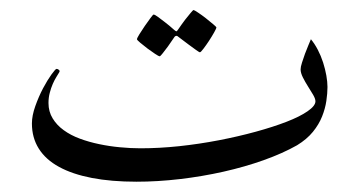

<svg xmlns="http://www.w3.org/2000/svg" viewBox="-20 -334 700 373"><path d="M616.2 -165Q616.2 -152.8 614 -137.9Q611.8 -123 605.7 -107.7Q599.6 -92.3 587.9 -77.9Q576.2 -63.5 557.1 -51.8Q529.3 -36.1 492.4 -22.9Q455.6 -9.8 414.3 -0.5Q373 8.8 329.6 13.9Q286.1 19 245.1 19Q196.3 19 158.4 11.7Q120.6 4.4 94.7 -9.8Q68.8 -23.9 55.4 -45.2Q42 -66.4 42 -94.2Q42 -109.4 48.6 -127.9Q55.2 -146.5 63.7 -162.6Q72.3 -178.7 80.1 -189.5Q87.9 -200.2 89.8 -200.2Q92.3 -200.2 94.5 -198.2Q96.7 -196.3 95.2 -193.8Q93.3 -190.4 89.6 -184.6Q85.9 -178.7 82.5 -170.9Q79.1 -163.1 76.7 -153.8Q74.2 -144.5 74.2 -133.8Q74.2 -117.2 82.3 -104Q90.3 -90.8 103.8 -81.1Q117.2 -71.3 135 -64.7Q152.8 -58.1 172.6 -54Q192.4 -49.8 213.1 -47.9Q233.9 -45.9 252.9 -45.9Q289.1 -45.9 328.1 -50Q367.2 -54.2 405 -61.5Q442.9 -68.8 476.8 -78.1Q510.7 -87.4 536.6 -97.4Q562.5 -107.4 577.6 -117.9Q592.8 -128.4 592.8 -137.2Q592.8 -142.1 588.4 -149.7Q584 -157.2 578.4 -166Q572.8 -174.8 568.4 -183.6Q564 -192.4 564 -199.2Q564 -204.1 566.7 -212.4Q569.3 -220.7 572.5 -229.5Q575.7 -238.3 579.1 -246.1Q582.5 -253.9 584 -257.8Q591.3 -249 597.4 -237.3Q603.5 -225.6 607.7 -212.6Q611.8 -199.7 614 -187.3Q616.2 -174.8 616.2 -165ZM400.4 -280.8Q400.4 -278.8 396 -271Q391.6 -263.2 386 -254.6Q380.4 -246.1 375.2 -239.3Q370.1 -232.4 368.2 -232.4Q367.2 -232.4 360.6 -237.1Q354 -241.7 346.2 -247.6Q337.4 -254.4 326.2 -262.7Q322.8 -266.1 319.3 -262.7Q312 -252.4 306.2 -243.7Q300.8 -236.3 296.1 -230.5Q291.5 -224.6 290 -224.6Q288.6 -224.6 281.5 -229.2Q274.4 -233.9 266.6 -239.7Q258.8 -245.6 252.4 -251Q246.1 -256.3 246.1 -257.8Q246.1 -259.8 250.7 -267.3Q255.4 -274.9 261.2 -283.4Q267.1 -292 272.2 -298.8Q277.3 -305.7 278.3 -305.7Q280.8 -305.7 287.1 -301Q293.5 -296.4 300.3 -291Q308.6 -284.7 318.4 -275.9Q321.3 -273.4 322.5 -273.2Q323.7 -272.9 326.2 -276.9Q333.5 -287.6 339.8 -295.9Q345.2 -302.7 350.1 -308.6Q355 -314.5 356 -314.5Q357.4 -314.5 364.7 -309.6Q372.1 -304.7 379.9 -298.6Q387.7 -292.5 394 -287.1Q400.4 -281.7 400.4 -280.8Z"/></svg>

Font: Scheherazade Urdu
Style: Regular
Weight: 400
Designer: SIL International
Foundry: SIL International
Version: Version 1.005 (build 117/117)